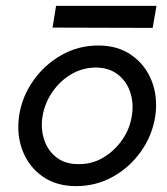

<svg xmlns="http://www.w3.org/2000/svg" viewBox="-20 -625 570 654"><path d="M159 -531 171 -605H513L500 -530ZM45 -230Q55 -296 93.5 -350.5Q132 -405 189.5 -437.5Q247 -470 315 -470Q382 -470 429 -436.5Q476 -403 497 -348.5Q518 -294 509 -230Q499 -164 460.5 -109.5Q422 -55 364.5 -23Q307 9 239 9Q172 9 125 -24Q78 -57 57 -111.5Q36 -166 45 -230ZM125 -230Q118 -188 130 -150.5Q142 -113 171.5 -89.5Q201 -66 246 -66Q292 -65 330.5 -87.5Q369 -110 395.5 -147.5Q422 -185 429 -230Q436 -272 424 -309.5Q412 -347 382.5 -370.5Q353 -394 308 -395Q262 -395 223.5 -372.5Q185 -350 159 -312.5Q133 -275 125 -230Z"/></svg>

Font: Jost*
Style: Italic
Weight: 400
Italic angle: -10°
Version: Version 3.7